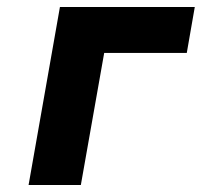

<svg xmlns="http://www.w3.org/2000/svg" viewBox="-20 -531 579 551"><path d="M62 0 152 -511H539L516 -379H279L212 0Z"/></svg>

Font: Overpass Black
Style: Italic
Weight: 900
Italic angle: -10°
Designer: Delve Withrington, Dave Bailey, Thomas Jockin
Foundry: Delve Fonts LLC
Version: Version 4.000